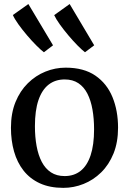

<svg xmlns="http://www.w3.org/2000/svg" viewBox="-20 -897 623 928"><path d="M32.9 -279.3Q32.9 -349.6 54.9 -403.7Q77 -457.8 114.7 -494.8Q152.4 -531.9 199.6 -550.9Q246.8 -570 297.3 -570Q384.9 -570 440.9 -531.6Q496.8 -493.2 523.7 -427.5Q550.6 -361.8 550.6 -279.7Q550.6 -209.1 528.6 -154.8Q506.5 -100.5 468.8 -63.6Q431.1 -26.7 383.8 -7.9Q336.6 11 286.1 11Q220.5 11 172.6 -11Q124.7 -33.1 93.8 -72.5Q62.9 -111.9 47.9 -164.8Q32.9 -217.7 32.9 -279.3ZM292.5 -46Q337.7 -46 369.4 -71Q401.1 -96 417.9 -146.3Q434.7 -196.6 434.7 -272Q434.7 -323.5 426.9 -367.5Q419.2 -411.5 402.5 -444.2Q385.9 -476.8 358.8 -494.9Q331.6 -513 292.5 -513Q247.2 -513 215 -488Q182.9 -463 165.8 -412.9Q148.8 -362.9 148.8 -287Q148.8 -235 156.9 -191Q165 -147 182 -114.4Q199.1 -81.8 226.4 -63.9Q253.8 -46 292.5 -46ZM191.7 -644.7Q177.2 -655.7 155.2 -677.8Q133.2 -699.8 110.2 -726.9Q87.2 -754 68.6 -780Q50.1 -806 42.2 -824.4L117.1 -877.5L236.3 -678L192.7 -644.7ZM390.4 -644.7Q376 -655.7 354.5 -677.5Q333 -699.3 310.4 -726.2Q287.7 -753.1 269.1 -779.1Q250.5 -805.2 241.9 -823.9L316.7 -877.5L435.3 -678L391.2 -644.7Z"/></svg>

Font: Merriweather Light
Style: Regular
Weight: 300
Version: Version 2.100